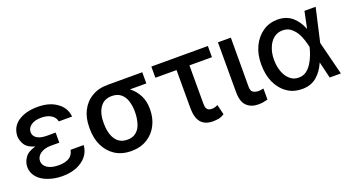

<svg xmlns="http://www.w3.org/2000/svg" viewBox="-44 -1005 2680 1468"><g transform="rotate(-20 1296.0 -271.0)"><path d="M187 -216Q154 -192 154 -156Q154 -123 187 -100Q221 -78 279 -78Q334 -78 365 -98Q396 -118 403 -158H510Q506 -106 475 -68Q444 -31 393 -10Q341 10 278 10Q214 10 160 -10Q106 -30 77 -65Q47 -101 47 -148Q47 -185 71 -221Q96 -258 159 -274Q99 -291 78 -325Q58 -357 56 -393Q58 -470 118 -511Q180 -553 277 -553Q373 -553 432 -510Q494 -468 501 -393H393Q387 -426 356 -446Q324 -466 275 -466Q223 -466 192 -444Q162 -422 162 -389Q162 -358 189 -340Q217 -321 271 -321H341V-285V-239H271Q221 -239 187 -216Z M624 -402Q655 -463 708 -494Q761 -528 839 -528H1121V-437H988Q1030 -405 1055 -357Q1080 -310 1080 -249V-239Q1080 -172 1052 -116Q1024 -59 970 -25Q915 10 840 10Q763 10 708 -25Q654 -60 624 -122Q596 -181 596 -259V-270Q596 -345 624 -402ZM724 -170Q738 -129 765 -106Q794 -82 840 -82Q885 -82 912 -106Q941 -131 952 -170Q965 -214 965 -259V-270Q965 -311 952 -353Q941 -389 912 -414Q883 -437 839 -437Q794 -437 765 -414Q738 -391 724 -353Q711 -315 711 -270V-259Q711 -209 724 -170Z M1478 -454V-143Q1478 -114 1485 -103Q1493 -90 1505 -86Q1517 -83 1529 -83Q1539 -83 1555 -87Q1563 -90 1575 -96L1595 -14Q1572 1 1550 6Q1520 10 1502 10Q1439 10 1406 -27Q1373 -65 1373 -146V-454H1201V-545H1661V-454Z M1865 -100Q1883 -89 1908 -89Q1924 -89 1932 -91Q1936 -92 1940.5 -93Q1945 -94 1949 -94V-5Q1935 0 1917 3Q1900 7 1872 7Q1814 7 1779 -27Q1743 -60 1743 -141V-545H1848L1847 -147Q1847 -111 1865 -100Z M2105 -26Q2054 -61 2024 -126Q1996 -189 1996 -273Q1996 -355 2026 -418Q2056 -480 2109 -517Q2162 -553 2229 -553Q2299 -553 2347 -513Q2393 -473 2417 -411H2419L2447 -545H2538L2476 -273L2545 0H2454L2422 -133H2421Q2393 -68 2347 -29Q2299 11 2229 11Q2155 11 2105 -26ZM2373 -333Q2362 -368 2345 -395Q2327 -423 2301 -443Q2275 -462 2237 -462Q2196 -462 2166 -438Q2135 -414 2118 -371Q2100 -328 2100 -272Q2100 -218 2117 -173Q2133 -130 2163 -105Q2191 -80 2232 -80Q2269 -80 2295 -99Q2321 -118 2340 -149Q2358 -177 2371 -212Q2383 -244 2389 -271V-273V-274Q2383 -303 2373 -333Z"/></g></svg>

Font: Sinter Medium
Style: Regular
Weight: 500
Foundry: Adobe & rsms
Version: Version 1.000